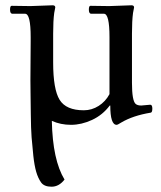

<svg xmlns="http://www.w3.org/2000/svg" viewBox="-20 -459 608 726"><path d="M224 220Q203 247 175 247Q147 247 135.5 231Q124 215 117 191Q110 167 106 130Q102 93 99.5 60.5Q97 28 96.5 -26.5Q96 -81 95.5 -105.5Q95 -130 95 -155L96 -301V-319Q96 -407 75 -407H26Q18 -408 18 -422.5Q18 -437 24 -437L95 -436L179 -439Q189 -439 189 -431Q189 -428 187.5 -423Q186 -418 185 -410Q181 -380 181 -332V-223Q181 -121 205.5 -81.5Q230 -42 297 -42Q327 -42 353 -58.5Q379 -75 394 -103V-319Q394 -407 373 -407H324Q316 -408 316 -422.5Q316 -437 322 -437L393 -436L477 -439Q487 -439 487 -431Q487 -428 485.5 -423Q484 -418 483 -410Q479 -380 479 -332V-146Q479 -78 493 -66Q500 -60 514 -60L548 -63Q556 -63 556 -48.5Q556 -34 550 -33Q483 -22 439 4Q425 13 421 13Q397 13 397 -60H395Q368 -24 328 -5.5Q288 13 248.5 13Q209 13 176 -2Q179 146 224 220Z"/></svg>

Font: Sedan
Style: Regular
Weight: 400
Designer: Sebastian Salazar
Foundry: Sebastian Salazar
Version: Version 1.001